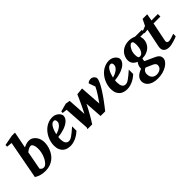

<svg xmlns="http://www.w3.org/2000/svg" viewBox="87 -1728 2947 2947"><g transform="rotate(-45 1561.0 -254.0)"><path d="M361.8 -307.1Q361.8 -338.4 356.9 -360.6Q352.1 -382.8 344.5 -397Q336.9 -411.1 327.9 -417.5Q318.8 -423.8 310.1 -423.8Q289.1 -423.8 263.4 -410.6Q237.8 -397.5 214.8 -377.9L159.2 -79.1Q167 -66.4 181.9 -55.2Q196.8 -43.9 220.2 -43.9Q236.8 -43.9 253.7 -54.9Q270.5 -65.9 286.1 -84.7Q301.8 -103.5 315.7 -128.9Q329.6 -154.3 339.8 -183.6Q350.1 -212.9 356 -244.4Q361.8 -275.9 361.8 -307.1ZM501 -311Q501 -281.2 494.6 -245.6Q488.3 -210 473.6 -174.1Q459 -138.2 435.8 -104.7Q412.6 -71.3 379.2 -45.2Q345.7 -19 301 -3.4Q256.3 12.2 199.2 12.2Q144.5 12.2 99.4 -1.2Q54.2 -14.6 18.1 -38.1L134.8 -661.1L46.9 -668.9V-705.1L215.8 -736.8H284.2L231.9 -467.8Q259.3 -481.9 287.8 -491Q316.4 -500 342.8 -500Q382.8 -500 412.6 -482.2Q442.4 -464.4 462.2 -437Q481.9 -409.7 491.5 -376Q501 -342.3 501 -311Z M865.2 -396Q865.2 -404.8 864 -413.3Q862.8 -421.9 859.1 -428.7Q855.5 -435.5 848.4 -439.7Q841.3 -443.8 830.1 -443.8Q806.6 -443.8 788.3 -427.2Q770 -410.6 755.9 -385Q741.7 -359.4 731.4 -328.9Q721.2 -298.3 714.4 -271Q740.2 -276.9 767.1 -288.6Q793.9 -300.3 815.7 -316.7Q837.4 -333 851.3 -353Q865.2 -373 865.2 -396ZM995.1 -395Q995.1 -368.7 983.2 -346.2Q971.2 -323.7 950.2 -305.2Q929.2 -286.6 901.1 -271.7Q873 -256.8 841.1 -246.1Q809.1 -235.4 774.7 -228.5Q740.2 -221.7 707 -219.2Q706.1 -210 705.1 -198.2Q704.1 -186.5 704.1 -178.2Q704.1 -152.3 708 -130.4Q711.9 -108.4 720.7 -92.3Q729.5 -76.2 743.9 -67.1Q758.3 -58.1 779.3 -58.1Q795.4 -58.1 812 -64.5Q828.6 -70.8 850.6 -85.7Q872.6 -100.6 901.9 -125Q931.2 -149.4 972.2 -185.1V-89.8Q957.5 -75.7 934.1 -57.9Q910.6 -40 880.9 -24.4Q851.1 -8.8 816.9 1.7Q782.7 12.2 746.1 12.2Q713.4 12.2 681.2 3.9Q648.9 -4.4 623.3 -25.4Q597.7 -46.4 581.5 -82.3Q565.4 -118.2 565.4 -173.8Q565.4 -211.9 575 -251Q584.5 -290 602.1 -326.2Q619.6 -362.3 645 -394Q670.4 -425.8 702.4 -449.2Q734.4 -472.7 772.5 -486.3Q810.5 -500 853 -500Q889.6 -500 916.5 -487.8Q943.4 -475.6 960.9 -458.7Q978.5 -441.9 986.8 -424.1Q995.1 -406.2 995.1 -395Z M1767.1 -437Q1767.1 -416 1756.3 -387Q1745.6 -357.9 1727.8 -324.2Q1710 -290.5 1687 -254.2Q1664.1 -217.8 1639.4 -182.1Q1614.7 -146.5 1590.6 -114Q1566.4 -81.5 1546.4 -55.2Q1526.4 -28.8 1512.2 -11.2Q1498 6.3 1493.2 12.2H1394L1374 -273.9Q1354.5 -235.4 1333.5 -196Q1312.5 -156.7 1291.3 -119.6Q1270 -82.5 1249.8 -48.8Q1229.5 -15.1 1211.4 12.2H1108.4L1119.1 -15.1L1092.3 -423.8L1016.1 -432.1V-463.9L1150.4 -500L1222.2 -487.8L1241.2 -186Q1258.3 -219.2 1275.9 -255.4Q1293.5 -291.5 1310.8 -328.4Q1328.1 -365.2 1345 -402.6Q1361.8 -439.9 1377.4 -476.1L1491.2 -487.8L1515.1 -136.2Q1532.2 -161.1 1552 -189.7Q1571.8 -218.3 1591.1 -247.8Q1610.4 -277.3 1627.4 -307.1Q1644.5 -336.9 1657.2 -363.8L1619.1 -470.2Q1621.1 -473.1 1626.2 -478.3Q1631.3 -483.4 1639.4 -488Q1647.5 -492.7 1658.9 -496.3Q1670.4 -500 1686 -500Q1706.5 -500 1721.7 -492.7Q1736.8 -485.4 1746.8 -475.1Q1756.8 -464.8 1762 -454.1Q1767.1 -443.4 1767.1 -437Z M2096.2 -396Q2096.2 -404.8 2095 -413.3Q2093.8 -421.9 2090.1 -428.7Q2086.4 -435.5 2079.3 -439.7Q2072.3 -443.8 2061 -443.8Q2037.6 -443.8 2019.3 -427.2Q2001 -410.6 1986.8 -385Q1972.7 -359.4 1962.4 -328.9Q1952.1 -298.3 1945.3 -271Q1971.2 -276.9 1998 -288.6Q2024.9 -300.3 2046.6 -316.7Q2068.4 -333 2082.3 -353Q2096.2 -373 2096.2 -396ZM2226.1 -395Q2226.1 -368.7 2214.1 -346.2Q2202.1 -323.7 2181.2 -305.2Q2160.2 -286.6 2132.1 -271.7Q2104 -256.8 2072 -246.1Q2040 -235.4 2005.6 -228.5Q1971.2 -221.7 1938 -219.2Q1937 -210 1936 -198.2Q1935.1 -186.5 1935.1 -178.2Q1935.1 -152.3 1939 -130.4Q1942.9 -108.4 1951.7 -92.3Q1960.4 -76.2 1974.9 -67.1Q1989.3 -58.1 2010.3 -58.1Q2026.4 -58.1 2043 -64.5Q2059.6 -70.8 2081.5 -85.7Q2103.5 -100.6 2132.8 -125Q2162.1 -149.4 2203.1 -185.1V-89.8Q2188.5 -75.7 2165 -57.9Q2141.6 -40 2111.8 -24.4Q2082 -8.8 2047.9 1.7Q2013.7 12.2 1977.1 12.2Q1944.3 12.2 1912.1 3.9Q1879.9 -4.4 1854.2 -25.4Q1828.6 -46.4 1812.5 -82.3Q1796.4 -118.2 1796.4 -173.8Q1796.4 -211.9 1805.9 -251Q1815.4 -290 1833 -326.2Q1850.6 -362.3 1876 -394Q1901.4 -425.8 1933.3 -449.2Q1965.3 -472.7 2003.4 -486.3Q2041.5 -500 2084 -500Q2120.6 -500 2147.5 -487.8Q2174.3 -475.6 2191.9 -458.7Q2209.5 -441.9 2217.8 -424.1Q2226.1 -406.2 2226.1 -395Z M2568.4 83Q2568.4 65.9 2557.6 50.8Q2546.9 35.6 2519 22.9L2407.2 -25.9Q2390.6 -19.5 2379.4 -10.3Q2368.2 -1 2361.1 10.5Q2354 22 2351.1 35.2Q2348.1 48.3 2348.1 62Q2348.1 78.1 2353 97.4Q2357.9 116.7 2369.9 133.5Q2381.8 150.4 2402.1 161.6Q2422.4 172.9 2453.1 172.9Q2487.3 172.9 2509.5 163.1Q2531.7 153.3 2544.9 139.4Q2558.1 125.5 2563.2 110.1Q2568.4 94.7 2568.4 83ZM2557.1 -359.9Q2557.1 -377.4 2556.6 -393.6Q2556.2 -409.7 2552.5 -421.9Q2548.8 -434.1 2541 -441.2Q2533.2 -448.2 2519 -448.2Q2510.7 -448.2 2495.8 -436.5Q2481 -424.8 2466.3 -403.3Q2451.7 -381.8 2440.9 -351.8Q2430.2 -321.8 2430.2 -285.2Q2430.2 -267.6 2431.4 -253.2Q2432.6 -238.8 2436.3 -228.3Q2439.9 -217.8 2447.3 -211.9Q2454.6 -206.1 2467.3 -206.1Q2492.2 -206.1 2509.3 -221.4Q2526.4 -236.8 2536.9 -260Q2547.4 -283.2 2552.2 -310.1Q2557.1 -336.9 2557.1 -359.9ZM2684.1 -417Q2688.5 -405.8 2691.9 -389.4Q2695.3 -373 2695.3 -355Q2695.3 -317.9 2680.9 -282.7Q2666.5 -247.6 2638.4 -220.2Q2610.4 -192.9 2568.8 -176.3Q2527.3 -159.7 2473.1 -159.2Q2467.8 -145 2465.3 -130.6Q2462.9 -116.2 2464.4 -107.9L2597.2 -47.9Q2621.1 -37.6 2640.6 -27.1Q2660.2 -16.6 2674.1 -3.9Q2688 8.8 2695.6 24.9Q2703.1 41 2703.1 63Q2703.1 94.7 2681.2 124.5Q2659.2 154.3 2621.6 177.5Q2584 200.7 2533.9 214.8Q2483.9 229 2427.2 229Q2367.7 229 2326.9 215.6Q2286.1 202.1 2260.5 180.9Q2234.9 159.7 2223.6 132.8Q2212.4 106 2212.4 79.1Q2212.4 53.7 2222.7 32.2Q2232.9 10.7 2251 -6.8Q2269 -24.4 2293.5 -37.8Q2317.9 -51.3 2346.2 -61Q2344.2 -72.8 2346.4 -87.6Q2348.6 -102.5 2353.8 -117.9Q2358.9 -133.3 2366.7 -147.5Q2374.5 -161.6 2384.3 -171.9Q2364.3 -181.2 2347.4 -193.1Q2330.6 -205.1 2318.1 -220.2Q2305.7 -235.4 2298.8 -254.4Q2292 -273.4 2292 -296.9Q2292 -320.3 2297.9 -344.5Q2303.7 -368.7 2315.9 -391.1Q2328.1 -413.6 2346.4 -433.3Q2364.7 -453.1 2389.9 -468Q2415 -482.9 2446.8 -491.5Q2478.5 -500 2517.1 -500Q2536.1 -500 2553.5 -497.3Q2570.8 -494.6 2585.4 -490.5Q2600.1 -486.3 2611.6 -482.2Q2623 -478 2630.4 -475.1H2776.4V-417Z M2973.1 -418 2910.2 -108.9Q2904.8 -85.4 2915.3 -71.3Q2925.8 -57.1 2949.2 -57.1Q2960.9 -57.1 2977.3 -61Q2993.7 -64.9 3011.2 -70.3Q3028.8 -75.7 3045.4 -81.8Q3062 -87.9 3074.2 -91.8V-37.1Q3065.9 -33.2 3044.9 -25.1Q3023.9 -17.1 2997.1 -8.8Q2970.2 -0.5 2941.4 5.9Q2912.6 12.2 2889.2 12.2Q2860.4 12.2 2838.9 5.4Q2817.4 -1.5 2803.2 -13.4Q2789.1 -25.4 2782 -42Q2774.9 -58.6 2774.9 -78.1Q2774.9 -87.9 2775.6 -97.7Q2776.4 -107.4 2778.8 -118.2L2839.8 -416L2768.1 -408.2V-449.2L2853 -482.9L2903.8 -585.9H3003.9L2982.9 -473.1H3122.1V-418Z"/></g></svg>

Font: Charis SIL Eur
Style: Bold Italic
Weight: 700
Italic angle: -11°
Foundry: SIL International
Version: Version 5.000